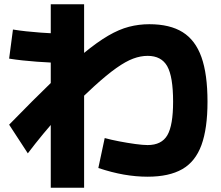

<svg xmlns="http://www.w3.org/2000/svg" viewBox="-20 -812 1040 904"><path d="M219 72V-792H376V72ZM281 -516Q252 -516 219.5 -517.5Q187 -519 153.5 -521.5Q120 -524 87 -527.5Q54 -531 23 -536L41 -673Q71 -668 104 -664.5Q137 -661 170.5 -658.5Q204 -656 236 -654.5Q268 -653 297 -653ZM675 20Q620 20 563 10Q506 0 443 -21L473 -162Q502 -154 541 -146.5Q580 -139 616.5 -134Q653 -129 675 -129Q741 -129 768 -175.5Q795 -222 795 -333Q795 -451 767.5 -500Q740 -549 675 -549Q642 -549 607 -536Q572 -523 527.5 -491.5Q483 -460 422.5 -405Q362 -350 278 -266H257Q221 -227 183 -181Q145 -135 111 -90L23 -225Q138 -343 223 -425Q308 -507 373 -560.5Q438 -614 489.5 -644Q541 -674 587.5 -686Q634 -698 683 -698Q780 -698 840 -660.5Q900 -623 928.5 -543Q957 -463 957 -333Q957 -207 928.5 -129Q900 -51 838 -15.5Q776 20 675 20Z"/></svg>

Font: M PLUS 2 ExtraBold
Style: Regular
Weight: 800
Version: Version 1.001